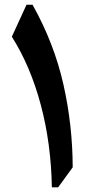

<svg xmlns="http://www.w3.org/2000/svg" viewBox="-20 -804 386 824"><path d="M119.6 -783.7Q211.9 -619.1 251.7 -443.6Q291.5 -268.1 292 -85.9L229.5 0H202.6Q199.2 -188.5 155 -354.2Q110.8 -520 30.8 -646.5L93.8 -783.7Z"/></svg>

Font: Pinar DS4-SemiBold
Style: Regular
Weight: 600
Designer: Amin Abedi
Version: Version 2.000